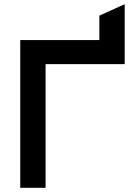

<svg xmlns="http://www.w3.org/2000/svg" viewBox="-20 -890 656 910"><path d="M76 0V-700H451V-816L571 -870V-586H196V0Z"/></svg>

Font: Overpass Mono
Style: Bold
Weight: 700
Monospace: yes
Designer: Delve Withrington, Dave Bailey
Foundry: Delve Fonts LLC
Version: Version 4.000